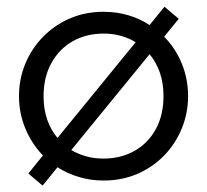

<svg xmlns="http://www.w3.org/2000/svg" viewBox="-20 -536 632 586"><path d="M110 30.5 66.5 -6.5 111 -61.5Q77 -97 57.5 -143.5Q38 -190 38 -242.5Q38 -295 57.2 -341.5Q76.5 -388 111.5 -423.8Q146.5 -459.5 193.5 -479.8Q240.5 -500 296 -500Q336 -500 371.5 -489.5Q407 -479 436.5 -459.5L482 -515.5L525.5 -478.5L481 -424Q515.5 -389 534.8 -342.2Q554 -295.5 554 -242.5Q554 -190.5 534.8 -143.8Q515.5 -97 480.8 -61.2Q446 -25.5 399 -5.2Q352 15 296 15Q256.5 15 220.8 4.2Q185 -6.5 155.5 -25.5ZM155.5 -115 394 -407Q374 -419.5 349.5 -426.5Q325 -433.5 297 -433.5Q243 -433.5 201.8 -410Q160.5 -386.5 136.8 -343.5Q113 -300.5 113 -242Q113 -202.5 124.2 -170.5Q135.5 -138.5 155.5 -115ZM295.5 -52Q349 -52 390.5 -75.5Q432 -99 455.5 -141.8Q479 -184.5 479 -243Q479 -282.5 467.8 -314.8Q456.5 -347 436.5 -370.5L197.5 -78Q218 -66 242.5 -59Q267 -52 295.5 -52Z"/></svg>

Font: Geologica Thin Roman ExtraLight
Style: Regular
Weight: 250
Version: Version 1.010;gftools[0.9.28]